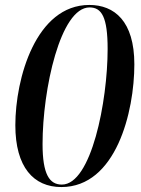

<svg xmlns="http://www.w3.org/2000/svg" viewBox="-20 -745 568 776"><path d="M228 11C449 11 523 -293 523 -485C523 -660 442 -725 341 -725C125 -725 42 -428 42 -239C42 -69 116 11 228 11ZM230 1C180 1 152 -40 152 -163C152 -384 224 -715 342 -715C391 -715 415 -676 415 -547C415 -335 349 1 230 1Z"/></svg>

Font: Noto Serif Display SemiCondensed SemiBold
Style: Italic
Weight: 600
Width: 4
Italic angle: -12°
Designer: Monotype Design Team
Foundry: Monotype Imaging Inc.
Version: Version 2.009